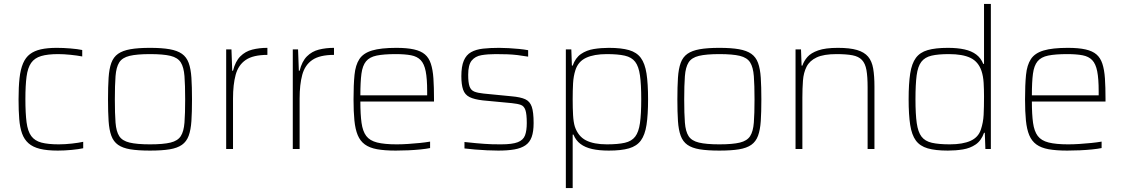

<svg xmlns="http://www.w3.org/2000/svg" viewBox="-20 -763 5755 983"><path d="M276 8Q221 8 184.5 -1Q148 -10 126 -29.5Q104 -49 93 -79.5Q82 -110 78.5 -153.5Q75 -197 75 -254Q75 -318 80 -363Q85 -408 98 -438.5Q111 -469 133.5 -486Q156 -503 189.5 -510.5Q223 -518 271 -518Q304 -518 340.5 -515Q377 -512 401 -507V-474Q375 -479 340.5 -482.5Q306 -486 278 -486Q224 -486 190.5 -476Q157 -466 139.5 -441Q122 -416 116 -371Q110 -326 110 -256Q110 -183 116 -137Q122 -91 140 -66.5Q158 -42 192 -33Q226 -24 281 -24Q313 -24 348.5 -28Q384 -32 406 -37V-4Q383 1 346.5 4.5Q310 8 276 8Z M748 8Q687 8 647.5 1.5Q608 -5 584.5 -21.5Q561 -38 550 -68Q539 -98 536 -143.5Q533 -189 533 -254Q533 -319 536 -365Q539 -411 550 -441Q561 -471 584.5 -487.5Q608 -504 647.5 -511Q687 -518 748 -518Q809 -518 848.5 -511Q888 -504 911.5 -487.5Q935 -471 946 -441Q957 -411 960 -365Q963 -319 963 -254Q963 -189 960 -143.5Q957 -98 946 -68Q935 -38 911.5 -21.5Q888 -5 848.5 1.5Q809 8 748 8ZM748 -24Q816 -24 853 -33Q890 -42 905.5 -66Q921 -90 924.5 -135.5Q928 -181 928 -254Q928 -327 924.5 -373Q921 -419 905.5 -443.5Q890 -468 853 -477Q816 -486 748 -486Q681 -486 643.5 -477Q606 -468 590.5 -443.5Q575 -419 571.5 -373Q568 -327 568 -254Q568 -181 571.5 -135.5Q575 -90 590.5 -66Q606 -42 643.5 -33Q681 -24 748 -24Z M1138 0V-510H1165L1169 -401H1173Q1185 -449 1210.5 -474.5Q1236 -500 1271.5 -509Q1307 -518 1349 -518V-482Q1276 -482 1238 -456Q1200 -430 1186.5 -380Q1173 -330 1173 -259V0Z M1479 0V-510H1506L1510 -401H1514Q1526 -449 1551.5 -474.5Q1577 -500 1612.5 -509Q1648 -518 1690 -518V-482Q1617 -482 1579 -456Q1541 -430 1527.5 -380Q1514 -330 1514 -259V0Z M2006 8Q1949 8 1910.5 1Q1872 -6 1848 -23.5Q1824 -41 1811.5 -71Q1799 -101 1794.5 -146Q1790 -191 1790 -254Q1790 -329 1795 -379.5Q1800 -430 1820 -460.5Q1840 -491 1885 -504.5Q1930 -518 2009 -518Q2064 -518 2099.5 -510Q2135 -502 2155.5 -484.5Q2176 -467 2186 -436.5Q2196 -406 2199 -361.5Q2202 -317 2202 -256V-243H1825Q1825 -177 1831 -134Q1837 -91 1855 -67Q1873 -43 1910.5 -33.5Q1948 -24 2011 -24Q2038 -24 2069 -26Q2100 -28 2129.5 -31Q2159 -34 2182 -38V-5Q2163 -1 2133.5 2Q2104 5 2071 6.5Q2038 8 2006 8ZM2167 -255V-296Q2167 -360 2159.5 -398Q2152 -436 2134 -455Q2116 -474 2084.5 -480Q2053 -486 2006 -486Q1945 -486 1908.5 -478.5Q1872 -471 1854 -449Q1836 -427 1830.5 -385.5Q1825 -344 1825 -275H2187Z M2531 8Q2505 8 2473.5 6.5Q2442 5 2412 2.5Q2382 0 2358 -3V-36Q2393 -32 2417 -30Q2441 -28 2460.5 -26.5Q2480 -25 2499.5 -24.5Q2519 -24 2545 -24Q2603 -24 2631 -35Q2659 -46 2668 -70Q2677 -94 2677 -133Q2677 -179 2670 -199.5Q2663 -220 2646.5 -226Q2630 -232 2600 -235L2452 -249Q2408 -254 2384 -266Q2360 -278 2351 -304Q2342 -330 2342 -373Q2342 -423 2354.5 -452.5Q2367 -482 2392 -496Q2417 -510 2453 -514Q2489 -518 2535 -518Q2558 -518 2584.5 -516.5Q2611 -515 2637 -512.5Q2663 -510 2684 -506V-473Q2655 -478 2629.5 -481Q2604 -484 2577.5 -485Q2551 -486 2518 -486Q2477 -486 2445 -480.5Q2413 -475 2395 -453Q2377 -431 2377 -380Q2377 -340 2384 -320.5Q2391 -301 2408.5 -294Q2426 -287 2456 -284L2599 -270Q2645 -266 2669 -255Q2693 -244 2702.5 -216.5Q2712 -189 2712 -133Q2712 -89 2702 -61.5Q2692 -34 2670 -19Q2648 -4 2613.5 2Q2579 8 2531 8Z M2877 200V-510H2905L2908 -427H2912Q2926 -467 2954.5 -486.5Q2983 -506 3020 -512Q3057 -518 3097 -518Q3161 -518 3200.5 -506.5Q3240 -495 3261 -466.5Q3282 -438 3290 -386.5Q3298 -335 3298 -255Q3298 -175 3290 -123.5Q3282 -72 3261 -43.5Q3240 -15 3200.5 -3.5Q3161 8 3097 8Q3048 8 3012 0Q2976 -8 2952 -26Q2928 -44 2916 -74H2912V200ZM3087 -24Q3144 -24 3179 -32Q3214 -40 3232 -63.5Q3250 -87 3256.5 -133Q3263 -179 3263 -255Q3263 -331 3256.5 -377Q3250 -423 3232 -446.5Q3214 -470 3179 -478Q3144 -486 3087 -486Q3021 -486 2980.5 -467Q2940 -448 2926 -404Q2916 -373 2914 -336.5Q2912 -300 2912 -255Q2912 -209 2914 -173.5Q2916 -138 2923 -115Q2940 -65 2980 -44.5Q3020 -24 3087 -24Z M3663 8Q3602 8 3562.5 1.5Q3523 -5 3499.5 -21.5Q3476 -38 3465 -68Q3454 -98 3451 -143.5Q3448 -189 3448 -254Q3448 -319 3451 -365Q3454 -411 3465 -441Q3476 -471 3499.5 -487.5Q3523 -504 3562.5 -511Q3602 -518 3663 -518Q3724 -518 3763.5 -511Q3803 -504 3826.5 -487.5Q3850 -471 3861 -441Q3872 -411 3875 -365Q3878 -319 3878 -254Q3878 -189 3875 -143.5Q3872 -98 3861 -68Q3850 -38 3826.5 -21.5Q3803 -5 3763.5 1.5Q3724 8 3663 8ZM3663 -24Q3731 -24 3768 -33Q3805 -42 3820.5 -66Q3836 -90 3839.5 -135.5Q3843 -181 3843 -254Q3843 -327 3839.5 -373Q3836 -419 3820.5 -443.5Q3805 -468 3768 -477Q3731 -486 3663 -486Q3596 -486 3558.5 -477Q3521 -468 3505.5 -443.5Q3490 -419 3486.5 -373Q3483 -327 3483 -254Q3483 -181 3486.5 -135.5Q3490 -90 3505.5 -66Q3521 -42 3558.5 -33Q3596 -24 3663 -24Z M4053 0V-510H4081L4084 -427H4088Q4096 -451 4114 -471.5Q4132 -492 4169 -505Q4206 -518 4270 -518Q4331 -518 4368 -507Q4405 -496 4424.5 -473Q4444 -450 4450.5 -412Q4457 -374 4457 -320V0H4422V-315Q4422 -371 4416 -404.5Q4410 -438 4393 -456Q4376 -474 4344.5 -480Q4313 -486 4263 -486Q4197 -486 4161 -469Q4125 -452 4109.5 -421.5Q4094 -391 4091 -350.5Q4088 -310 4088 -264V0Z M4833 8Q4769 8 4729.5 -3.5Q4690 -15 4669 -43.5Q4648 -72 4640 -123.5Q4632 -175 4632 -255Q4632 -335 4640 -386.5Q4648 -438 4669 -466.5Q4690 -495 4729.5 -506.5Q4769 -518 4833 -518Q4882 -518 4918 -510Q4954 -502 4978 -484Q5002 -466 5014 -436H5018V-743H5053V0H5025L5022 -83H5018Q5004 -43 4975.5 -23.5Q4947 -4 4910 2Q4873 8 4833 8ZM4843 -24Q4909 -24 4949 -42Q4989 -60 5002 -100Q5014 -136 5016 -175Q5018 -214 5018 -269Q5018 -305 5016 -339Q5014 -373 5005 -400Q4989 -447 4949 -466.5Q4909 -486 4838 -486Q4783 -486 4749 -478Q4715 -470 4697 -446.5Q4679 -423 4673 -377Q4667 -331 4667 -255Q4667 -179 4673.5 -133Q4680 -87 4698 -63.5Q4716 -40 4751 -32Q4786 -24 4843 -24Z M5444 8Q5387 8 5348.5 1Q5310 -6 5286 -23.5Q5262 -41 5249.5 -71Q5237 -101 5232.5 -146Q5228 -191 5228 -254Q5228 -329 5233 -379.5Q5238 -430 5258 -460.5Q5278 -491 5323 -504.5Q5368 -518 5447 -518Q5502 -518 5537.5 -510Q5573 -502 5593.5 -484.5Q5614 -467 5624 -436.5Q5634 -406 5637 -361.5Q5640 -317 5640 -256V-243H5263Q5263 -177 5269 -134Q5275 -91 5293 -67Q5311 -43 5348.5 -33.5Q5386 -24 5449 -24Q5476 -24 5507 -26Q5538 -28 5567.5 -31Q5597 -34 5620 -38V-5Q5601 -1 5571.5 2Q5542 5 5509 6.5Q5476 8 5444 8ZM5605 -255V-296Q5605 -360 5597.5 -398Q5590 -436 5572 -455Q5554 -474 5522.5 -480Q5491 -486 5444 -486Q5383 -486 5346.5 -478.5Q5310 -471 5292 -449Q5274 -427 5268.5 -385.5Q5263 -344 5263 -275H5625Z"/></svg>

Font: Saira Thin
Style: Regular
Weight: 100
Designer: Hector Gatti with collaboration of the Omnibus-Type team
Foundry: Omnibus-Type
Version: Version 1.101